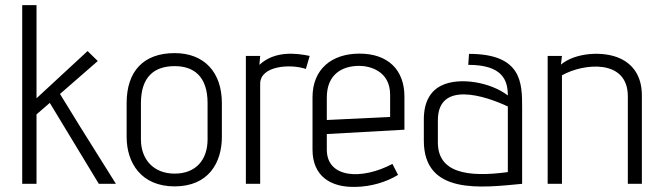

<svg xmlns="http://www.w3.org/2000/svg" viewBox="-20 -720 2601 752"><path d="M434 0C323 -176 244 -304 215 -352L363 -481L323 -520L123 -335V-700H67V0H123V-272L175 -317L367 0Z M849 -316C849 -437 780 -512 664 -512C543 -512 476 -442 476 -316V-184C476 -82 533 10 664 10C796 10 849 -82 849 -184ZM793 -174C793 -95 748 -40 664 -40C582 -40 532 -95 532 -174V-316C532 -421 586 -461 664 -461C739 -461 793 -421 793 -316Z M999 0V-392C999 -462 1116 -471 1178 -450L1193 -501C1140 -512 1056 -522 996 -466L999 -501H943V0Z M1517 -78C1396 -14 1260 -22 1260 -134V-195L1564 -212V-342C1564 -447 1499 -510 1388 -510C1279 -510 1204 -449 1204 -339V-134C1204 -30 1275 15 1374 12C1431 11 1492 -6 1539 -35ZM1508 -262 1260 -250V-338C1260 -429 1320 -462 1387 -462C1427 -462 1508 -443 1508 -349Z M2025 -298C2025 -394 2025 -509 1817 -509L1814 -466C1948 -466 1969 -406 1969 -346C1904 -397 1780 -420 1709 -385C1668 -365 1640 -324 1640 -252V-169C1640 45 1866 15 2025 0ZM1969 -46C1808 -24 1695 -45 1695 -162V-249C1695 -405 1880 -345 1969 -303Z M2494 0V-346C2494 -422 2459 -468 2409 -491C2345 -521 2234 -515 2177 -467L2181 -501H2125V0H2181V-425C2266 -473 2439 -490 2439 -343V0Z"/></svg>

Font: Advent Pro
Style: Regular
Weight: 400
Designer: Andreas Kalpakidis
Foundry: Andreas Kalpakidis
Version: Version 2.002 2008